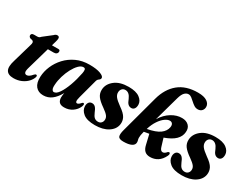

<svg xmlns="http://www.w3.org/2000/svg" viewBox="-67 -1253 2307 1783"><g transform="rotate(30 1086.0 -361.0)"><path d="M88 -383.5 62 -390Q47 -399.5 47 -413Q47 -436 76.5 -436H110Q121.5 -436 129.2 -439.5Q137 -443 147 -454.5L236 -524Q250 -540 268 -540Q290 -540 290 -517.5Q290 -511.5 288.5 -502.5Q287 -493.5 283 -480L269.5 -434H340Q357 -434 357 -416.5Q357 -401 346.2 -392.2Q335.5 -383.5 317.5 -383.5H255L187.5 -148Q175 -106.5 181 -91.2Q187 -76 204 -76Q229.5 -76 260.5 -114Q268 -121 271.8 -123.2Q275.5 -125.5 279.5 -125Q293.5 -124.5 289 -104Q280 -75.5 255.8 -49.5Q231.5 -23.5 194.2 -7Q157 9.5 111 9.5Q52.5 9.5 33.5 -25.2Q14.5 -60 38 -134.5L95.5 -333.5Q103 -356 101.2 -366.8Q99.5 -377.5 88 -383.5Z M733 -147.5Q723 -110.5 726 -96.8Q729 -83 740.5 -83Q756 -83 779 -110Q786 -117 791 -116.5Q808 -116 796 -82.5Q778.5 -41 740.8 -15.8Q703 9.5 654.5 9.5Q617.5 9.5 601.2 -8.2Q585 -26 585 -57.5Q585 -77 590.5 -107Q558 -49 519 -19.8Q480 9.5 429.5 9.5Q377 9.5 348 -25.5Q319 -60.5 322 -128.5Q324.5 -185.5 348.8 -242.8Q373 -300 417.2 -347.8Q461.5 -395.5 523.5 -424.2Q585.5 -453 663.5 -453Q739 -453 781.2 -436.8Q823.5 -420.5 822 -400Q821 -388.5 814 -383Q807 -377.5 799.2 -371Q791.5 -364.5 787.5 -350ZM475.5 -131.5Q472.5 -96.5 480.8 -81.2Q489 -66 501.5 -66Q527.5 -66 554.8 -106Q582 -146 605.8 -211.2Q629.5 -276.5 644.5 -352.5Q649 -377 646 -390.8Q643 -404.5 626 -404.5Q601 -404.5 575.5 -378.8Q550 -353 528.2 -312Q506.5 -271 492.2 -223.2Q478 -175.5 475.5 -131.5Z M993.5 -32.5Q1015.5 -32.5 1028.8 -47Q1042 -61.5 1042 -83.5Q1042.5 -104.5 1027.8 -123.2Q1013 -142 972 -171Q919 -207.5 896.2 -239Q873.5 -270.5 876.5 -313.5Q881 -372.5 934.8 -414.5Q988.5 -456.5 1082 -456.5Q1160.5 -456.5 1200.2 -427.2Q1240 -398 1241 -356.5Q1241 -328 1229.2 -312.8Q1217.5 -297.5 1198 -297.5Q1177.5 -297.5 1162.8 -311Q1148 -324.5 1135 -360Q1111 -416 1069 -416Q1047 -416 1033.2 -400.8Q1019.5 -385.5 1019.5 -362Q1019 -339 1035.2 -317Q1051.5 -295 1100.5 -259.5Q1158 -220 1175.5 -186.5Q1193 -153 1187 -114.5Q1178 -59.5 1123.5 -25Q1069 9.5 984 9.5Q898.5 9.5 858 -23.2Q817.5 -56 817.5 -99.5Q817.5 -124.5 829.2 -140Q841 -155.5 862.5 -155.5Q884.5 -155.5 899 -139.5Q913.5 -123.5 926 -90.5Q939.5 -58 955.2 -45.2Q971 -32.5 993.5 -32.5Z M1715 -84.5Q1691.5 -36 1656 -13.2Q1620.5 9.5 1575.5 9.5Q1539 9.5 1518 -10Q1497 -29.5 1488 -70.5L1463.5 -174.5Q1438 -169.5 1409.5 -165Q1402.5 -139 1400.2 -123.5Q1398 -108 1398 -95.5Q1398 -82 1401.5 -71.5Q1405 -61 1405 -47.5Q1405 -20.5 1375.5 -5.5Q1346 9.5 1289.5 9.5Q1242.5 9.5 1234.5 -13Q1226.5 -35.5 1240 -85L1348 -484Q1380 -602 1458.8 -667Q1537.5 -732 1666 -732Q1730 -732 1763.2 -709.8Q1796.5 -687.5 1796.5 -653.5Q1796.5 -629.5 1781 -612.5Q1765.5 -595.5 1738 -595.5Q1716.5 -595.5 1698 -607.5Q1679.5 -619.5 1662.8 -635.2Q1646 -651 1630 -663Q1614 -675 1597.5 -675Q1575 -675 1556 -656.2Q1537 -637.5 1523.5 -590Q1501 -508.5 1482.2 -442Q1463.5 -375.5 1449 -322.5Q1489 -387 1544.2 -420.5Q1599.5 -454 1655 -453.5Q1700.5 -453.5 1727.2 -427.8Q1754 -402 1749.5 -357Q1746.5 -310.5 1709.5 -273.8Q1672.5 -237 1595.5 -209.5L1622 -123Q1632.5 -87.5 1656 -87.5Q1676 -87.5 1696.5 -113Q1705 -119 1710 -118.5Q1717 -118 1719.8 -109Q1722.5 -100 1715 -84.5ZM1421 -203.5 1420.5 -201.5Q1510 -218 1552.8 -249.5Q1595.5 -281 1603 -326Q1606.5 -349.5 1597.2 -362.2Q1588 -375 1570.5 -375.5Q1547 -376 1518.2 -355.5Q1489.5 -335 1463.5 -296.2Q1437.5 -257.5 1421 -203.5Z M1924 -32.5Q1946 -32.5 1959.2 -47Q1972.5 -61.5 1972.5 -83.5Q1973 -104.5 1958.2 -123.2Q1943.5 -142 1902.5 -171Q1849.5 -207.5 1826.8 -239Q1804 -270.5 1807 -313.5Q1811.5 -372.5 1865.2 -414.5Q1919 -456.5 2012.5 -456.5Q2091 -456.5 2130.8 -427.2Q2170.5 -398 2171.5 -356.5Q2171.5 -328 2159.8 -312.8Q2148 -297.5 2128.5 -297.5Q2108 -297.5 2093.2 -311Q2078.5 -324.5 2065.5 -360Q2041.5 -416 1999.5 -416Q1977.5 -416 1963.8 -400.8Q1950 -385.5 1950 -362Q1949.5 -339 1965.8 -317Q1982 -295 2031 -259.5Q2088.5 -220 2106 -186.5Q2123.5 -153 2117.5 -114.5Q2108.5 -59.5 2054 -25Q1999.5 9.5 1914.5 9.5Q1829 9.5 1788.5 -23.2Q1748 -56 1748 -99.5Q1748 -124.5 1759.8 -140Q1771.5 -155.5 1793 -155.5Q1815 -155.5 1829.5 -139.5Q1844 -123.5 1856.5 -90.5Q1870 -58 1885.8 -45.2Q1901.5 -32.5 1924 -32.5Z"/></g></svg>

Font: Fraunces 144pt Soft
Style: Bold Italic
Weight: 700
Italic angle: -16°
Version: Version 1.000;[b76b70a41]